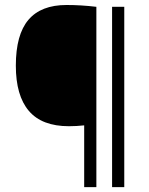

<svg xmlns="http://www.w3.org/2000/svg" viewBox="-20 -768 612 788"><path d="M325.5 -253.5Q294.5 -250 263 -250Q152 -250 98.5 -312.8Q45 -375.5 45 -498.5Q45 -626 96.8 -686.8Q148.5 -747.5 253 -747.5Q314 -747.5 375.5 -740V0H325.5ZM440 0V-740H490V0Z"/></svg>

Font: Encode Sans Semi Condensed Light
Style: Regular
Weight: 300
Width: 4
Designer: Multiple Designers
Foundry: Impallari Type
Version: Version 2.000